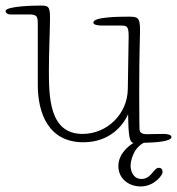

<svg xmlns="http://www.w3.org/2000/svg" viewBox="-39 -492 637 691"><path d="M421 -172C420 -81 346 -10 258 -10C137 -10 137 -146 137 -243C137 -302 141 -392 141 -427C141 -469 135 -472 107 -472C84 -472 -19 -470 -19 -452C-19 -448 -14 -440 -2 -440H65C96 -440 97 -432 97 -402V-187C97 -82 137 20 261 20C354 20 403 -38 422 -81C423 -3 427 22 442 22C424 33 387 61 387 106C387 149 422 179 468 179C515 179 546 139 546 128C546 120 544 112 532 112C514 112 506 152 470 152C439 152 431 121 431 105C431 89 439 43 478 22C523 21 578 17 578 1C578 -7 563 -10 551 -10C519 -10 499 -9 491 -9C468 -9 463 -17 463 -30C463 -36 462 -69 462 -156C462 -308 465 -355 465 -383C465 -431 456 -432 422 -432C387 -432 297 -431 297 -411C297 -403 310 -400 331 -400H397C420 -400 424 -395 424 -359Z"/></svg>

Font: Life Savers
Style: Regular
Weight: 400
Designer: Pablo Impallari, Rodrigo Fuenzalida, Brenda Gallo
Foundry: Pablo Impallari, Rodrigo Fuenzalida, Brenda Gallo
Version: Version 3.000